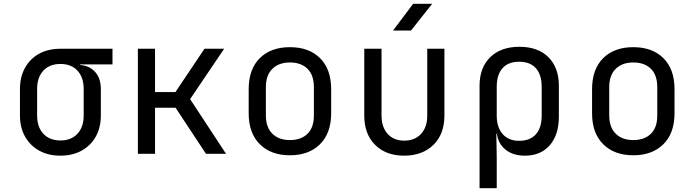

<svg xmlns="http://www.w3.org/2000/svg" viewBox="-20 -805 3635 1005"><path d="M296.4 9.8Q232.4 9.8 185.1 -16.6Q137.7 -43 111.1 -90.1Q84.5 -137.2 84.5 -200.2V-339.8Q84.5 -402.8 111.1 -450.4Q137.7 -498 185.1 -523.9Q232.4 -549.8 296.4 -549.8H568.8V-467.8H399.9V-464.8Q449.7 -460.9 478.8 -427.5Q507.8 -394 507.8 -339.8V-200.2Q507.8 -137.2 481.4 -90.1Q455.1 -43 407.5 -16.6Q359.9 9.8 296.4 9.8ZM296.4 -69.8Q353 -69.8 385.5 -105Q418 -140.1 418 -200.2V-339.8Q418 -399.9 385.5 -435.1Q353 -470.2 296.4 -470.2Q239.3 -470.2 206.8 -435.1Q174.3 -399.9 174.3 -339.8V-200.2Q174.3 -140.1 206.8 -105Q239.3 -69.8 296.4 -69.8Z M701.7 0V-549.8H791.5V-323.2H898.4L1050.3 -549.8H1153.3L975.1 -286.1L1163.1 0H1058.1L898.9 -241.2H791.5V0Z M1497.6 7.8Q1398.4 7.8 1340.3 -49.8Q1281.7 -107.9 1281.7 -211.9V-337.9Q1281.7 -442.9 1339.8 -500.5Q1397.9 -558.1 1497.6 -558.1Q1597.2 -558.1 1655.3 -500.5Q1713.4 -442.9 1713.4 -337.9V-211.9Q1713.4 -107.9 1654.8 -49.8Q1596.2 7.8 1497.6 7.8ZM1497.6 -71.8Q1556.2 -71.8 1589.8 -105Q1623.5 -138.2 1623 -202.1V-348.1Q1623 -412.1 1589.8 -444.8Q1556.2 -478 1497.6 -478Q1439.5 -478 1405.8 -444.8Q1371.6 -411.6 1371.6 -348.1V-202.1Q1371.6 -138.2 1405.8 -105Q1439.5 -71.8 1497.6 -71.8Z M2037.1 -645 2142.6 -785.2H2242.2L2131.3 -645ZM2095.7 9.8Q2000.5 9.8 1943.8 -46.4Q1886.7 -103 1886.7 -200.2V-549.8H1977.1V-200.2Q1977.1 -140.1 2008.8 -104.5Q2041 -68.8 2095.7 -68.8Q2151.4 -68.8 2184.1 -104.5Q2216.8 -140.1 2216.3 -200.2V-549.8H2306.2V-200.2Q2306.2 -103 2248.5 -46.4Q2190.4 9.8 2095.7 9.8Z M2490.2 180.2V-356Q2490.2 -451.2 2546.1 -505.6Q2602.1 -560.1 2698.7 -560.1Q2795.9 -560.1 2850.6 -505.6Q2905.3 -451.2 2905.3 -356V-194.8Q2905.3 -99.6 2857.9 -44.9Q2810.5 9.8 2727.5 9.8Q2666 9.8 2627 -21Q2587.9 -51.8 2581.1 -105H2578.1L2580.1 20V180.2ZM2697.3 -67.9Q2754.4 -67.9 2784.9 -102.1Q2815.4 -136.2 2815.4 -200.2V-350.1Q2815.4 -414.1 2784.9 -448Q2754.4 -481.9 2697.3 -481.9Q2640.6 -481.9 2610.4 -448Q2580.1 -414.1 2580.1 -350.1V-200.2Q2580.1 -138.2 2611.3 -103Q2642.6 -67.9 2697.3 -67.9Z M3294.9 7.8Q3195.8 7.8 3137.7 -49.8Q3079.1 -107.9 3079.1 -211.9V-337.9Q3079.1 -442.9 3137.2 -500.5Q3195.3 -558.1 3294.9 -558.1Q3394.5 -558.1 3452.6 -500.5Q3510.7 -442.9 3510.7 -337.9V-211.9Q3510.7 -107.9 3452.1 -49.8Q3393.6 7.8 3294.9 7.8ZM3294.9 -71.8Q3353.5 -71.8 3387.2 -105Q3420.9 -138.2 3420.4 -202.1V-348.1Q3420.4 -412.1 3387.2 -444.8Q3353.5 -478 3294.9 -478Q3236.8 -478 3203.1 -444.8Q3168.9 -411.6 3168.9 -348.1V-202.1Q3168.9 -138.2 3203.1 -105Q3236.8 -71.8 3294.9 -71.8Z"/></svg>

Font: UDEV Gothic 35
Style: Regular
Weight: 400
Version: v2.1.0; ttfautohint (v1.8.4.7-5d5b-dirty) -l 6 -r 45 -G 200 